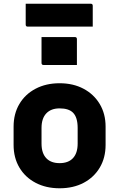

<svg xmlns="http://www.w3.org/2000/svg" viewBox="-20 -999 640 1031"><path d="M300 -552Q373 -552 428.5 -522.5Q484 -493 515.5 -440.5Q547 -388 547 -319V-221Q547 -152 516 -99.5Q485 -47 429.5 -17.5Q374 12 300 12Q227 12 171 -17.5Q115 -47 84 -99.5Q53 -152 53 -221V-319Q53 -388 84 -440.5Q115 -493 171 -522.5Q227 -552 300 -552ZM300 -417Q254 -417 228.5 -390Q203 -363 203 -312V-228Q203 -175 230 -148Q255 -123 300 -123Q347 -123 372 -150Q397 -177 397 -228V-312Q397 -369 372 -394Q349 -417 300 -417ZM203 -800H382Q393 -800 393 -789V-650H214Q203 -650 203 -661ZM118 -979H467Q478 -979 478 -968V-856H129Q118 -856 118 -867Z"/></svg>

Font: Recursive Sn Lnr St XBd
Style: Regular
Weight: 800
Version: Version 1.079;hotconv 1.0.112;makeotfexe 2.5.65598; ttfautoh